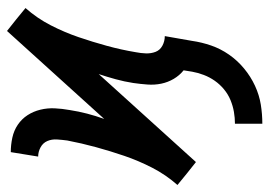

<svg xmlns="http://www.w3.org/2000/svg" viewBox="-154 -448 786 561"><g transform="rotate(-90 239.5 -168.0)"><path d="M158 205V125Q175 125 192.5 122Q210 119 227 112Q244 105 258.5 93Q273 81 283.5 66Q294 51 300.5 34Q307 17 310 0L314 -25Q299 -37 289 -54Q279 -71 275 -90.5Q271 -110 272.5 -130.5Q274 -151 277 -172Q281 -198 288 -223.5Q295 -249 303 -273L46 11L12 -16L-21 -43Q9 -77 29.5 -117Q50 -157 64 -198Q78 -239 89.5 -281Q101 -323 109 -365Q111 -380 112 -395Q113 -410 107.5 -423Q102 -436 89 -443Q76 -450 62 -450L75 -530Q96 -530 117 -525.5Q138 -521 155 -509.5Q172 -498 183 -481Q194 -464 199 -443.5Q204 -423 203 -401.5Q202 -380 198 -358Q194 -332 187.5 -307Q181 -282 172 -257L429 -541L463 -514L496 -487Q466 -453 445.5 -413Q425 -373 411 -332Q397 -291 385.5 -249Q374 -207 367 -165Q364 -150 363.5 -135Q363 -120 368 -107Q373 -94 386 -87Q399 -80 414 -80L400 0Q396 28 386.5 55.5Q377 83 360 107.5Q343 132 319.5 151.5Q296 171 269 183.5Q242 196 214 200.5Q186 205 158 205Z"/></g></svg>

Font: Iosevka Curly Medium Oblique
Style: Regular
Weight: 500
Italic angle: -9°
Monospace: yes
Designer: Belleve Invis
Foundry: Belleve Invis
Version: Version 11.1.0; ttfautohint (v1.8.3)